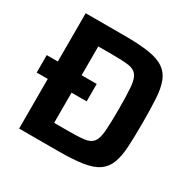

<svg xmlns="http://www.w3.org/2000/svg" viewBox="-154 -840 990 992"><g transform="rotate(30 341.5 -344.0)"><path d="M82 0V-296H16V-400H82V-688H316Q404 -688 461 -679Q518 -670 550.5 -647.5Q583 -625 598 -586Q613 -547 616.5 -487.5Q620 -428 620 -344Q620 -260 616.5 -200.5Q613 -141 598 -102Q583 -63 550.5 -40.5Q518 -18 461 -9Q404 0 316 0ZM224 -116H308Q369 -116 403.5 -120.5Q438 -125 454 -145Q470 -165 474 -212Q478 -259 478 -344Q478 -429 474 -475.5Q470 -522 454 -542.5Q438 -563 403.5 -567.5Q369 -572 308 -572H224V-400H314V-296H224Z"/></g></svg>

Font: Saira SemiBold
Style: Regular
Weight: 600
Designer: Hector Gatti with collaboration of the Omnibus-Type team
Foundry: Omnibus-Type
Version: Version 1.100; ttfautohint (v1.8.3)